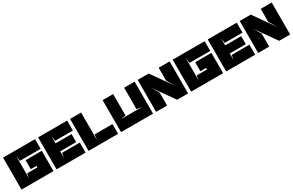

<svg xmlns="http://www.w3.org/2000/svg" viewBox="177 -1981 5075 3322"><g transform="rotate(-30 2714.0 -319.5)"><path d="M669 -445V-639H30V0C241 0 459 0 669 0C669 -136 669 -271 669 -406H345V-226H460V-195H255L240 -100C240 -393 240 -257 240 -550L255 -445C389 -445 534 -445 669 -445Z M940 -107V-238H1260V-399H940V-540L955 -440H1310V-639H730V0H1310V-200H955Z M1604 -195 1589 -90V-639H1369V0H1959V-195H1604Z M2125 -195 2229 -210V-639H2019V0H2658V-639H2449V-210L2555 -195H2125Z M3229 -228 2939 -639H2719V0H2939V-259L2848 -411L3139 0H3358V-639H3139V-380Z M4058 -445V-639H3419V0C3630 0 3848 0 4058 0C4058 -136 4058 -271 4058 -406H3734V-226H3849V-195H3644L3629 -100C3629 -393 3629 -257 3629 -550L3644 -445C3778 -445 3923 -445 4058 -445Z M4329 -107V-238H4649V-399H4329V-540L4344 -440H4699V-639H4119V0H4699V-200H4344Z M5268 -228 4978 -639H4758V0H4978V-259L4887 -411L5178 0H5397V-639H5178V-380Z"/></g></svg>

Font: Banana Brick
Style: Regular
Weight: 400
Designer: artmaker
Foundry: artmaker
Version: Version 4.000 2011 initial release